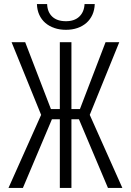

<svg xmlns="http://www.w3.org/2000/svg" viewBox="-20 -917 640 937"><path d="M365.2 -335H328.6V0H272V-335H233.4L91.8 0H21.5L180.7 -356.4L36.6 -710.9H103L228.5 -384.8H272V-710.9H328.6V-384.8H370.1L495.1 -710.9H562L418 -356.4L577.1 0H506.8ZM442.4 -897Q441.4 -868.2 430.9 -845Q420.4 -821.8 401.9 -805.4Q383.3 -789.1 357.9 -780.3Q332.5 -771.5 301.8 -771.5Q271 -771.5 245.4 -780.3Q219.7 -789.1 200.9 -805.4Q182.1 -821.8 171.6 -845Q161.1 -868.2 160.2 -897H210Q211.4 -857.9 235.1 -835.7Q258.8 -813.5 301.8 -813.5Q343.3 -813.5 366.9 -835.9Q390.6 -858.4 392.6 -897Z"/></svg>

Font: Roboto Mono Light
Style: Regular
Weight: 300
Designer: Google
Version: Version 2.000985; 2015; ttfautohint (v1.3)